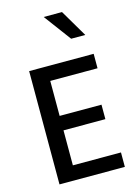

<svg xmlns="http://www.w3.org/2000/svg" viewBox="-139 -1028 792 1103"><g transform="rotate(-15 257.0 -476.5)"><path d="M175.8 -85.9V-293.9H424.8V-379.9H175.8V-587.9H457V-673.8H73.2V0H461.9V-85.9ZM343.3 -952.6H234.4L354.5 -791H438.5Z"/></g></svg>

Font: FAU Chimera Medium
Style: Regular
Weight: 500
Version: Version 1.002;hotconv 1.0.117;makeotfexe 2.5.65602